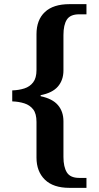

<svg xmlns="http://www.w3.org/2000/svg" viewBox="-20 -780 476 926"><path d="M315 126Q237 126 196.5 86.5Q156 47 156 -20V-192Q156 -232 140 -252.5Q124 -273 97.5 -281.5Q71 -290 39 -291V-344Q71 -345 97.5 -353.5Q124 -362 140 -383Q156 -404 156 -442V-615Q156 -684 196.5 -722Q237 -760 315 -760H397V-711H362Q319 -711 302.5 -685.5Q286 -660 286 -611V-440Q286 -394 259.5 -363Q233 -332 176 -321V-316Q233 -304 259.5 -273Q286 -242 286 -195V-23Q286 25 302.5 51.5Q319 78 362 78H397V126Z"/></svg>

Font: Noto Serif Hentaigana SemiBold
Style: Regular
Weight: 600
Designer: Kazuhiro Yamada
Foundry: nipponia
Version: Version 1.000; ttfautohint (v1.8.4.7-5d5b)